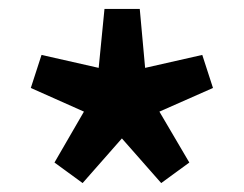

<svg xmlns="http://www.w3.org/2000/svg" viewBox="-20 -828 546 430"><path d="M102 -464 168 -578 49 -631 73 -705 201 -676 214 -808H293L305 -676L433 -705L457 -631L337 -578L404 -464L341 -418L253 -518L165 -418Z"/></svg>

Font: SpoqaHanSansJP-Bold
Style: Regular
Weight: 700
Designer: [Source Han Sans]
Ryoko NISHIZUKA  (kana & ideographs); Paul D. Hunt (Latin, Greek & Cyrillic); Wenlong ZHANG  (bopomofo
Foundry: Spoqa (http://bi.spoqa.com)
Version: Version 1.002.20150607